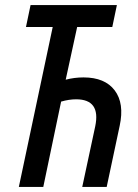

<svg xmlns="http://www.w3.org/2000/svg" viewBox="-20 -734 541 754"><path d="M54 0 187 -628H82L100 -714H439L421 -628H283L238 -421Q272 -430 308 -430Q392 -430 430.5 -379Q469 -328 450 -240L399 0H303L354 -238Q376 -344 279 -344Q251 -344 220 -335L150 0Z"/></svg>

Font: Noto Sans ExtraCondensed Medium
Style: Italic
Weight: 500
Width: 2
Italic angle: -12°
Designer: Monotype Design Team
Foundry: Monotype Imaging Inc.
Version: Version 2.013; ttfautohint (v1.8.4.7-5d5b)